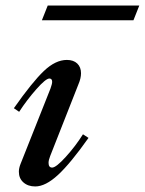

<svg xmlns="http://www.w3.org/2000/svg" viewBox="-20 -664 522 692"><path d="M48 -45Q48 -58 54 -73L162 -345Q168 -362 168 -369Q168 -381 158 -381Q145 -381 111 -342.5Q77 -304 49 -261L30 -274Q96 -368 138 -408Q180 -448 221 -448Q245 -448 258.5 -435Q272 -422 272 -400Q272 -382 263 -361L161 -102Q155 -87 155 -77Q155 -60 168 -60Q182 -60 217 -98.5Q252 -137 279 -180L299 -167Q234 -75 189 -33.5Q144 8 107 8Q81 8 64.5 -6.5Q48 -21 48 -45ZM152 -644H482L461 -591H131Z"/></svg>

Font: Ibarra Real Nova SemiBold
Style: Italic
Weight: 600
Italic angle: -22°
Designer: Jose Maria Ribagorda & Octavio Pardo
Foundry: Octavio Pardo
Version: Version 1.014